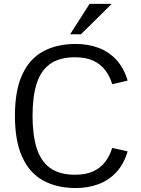

<svg xmlns="http://www.w3.org/2000/svg" viewBox="-20 -953 721 985"><path d="M368.7 11.7Q271.5 11.7 201.4 -26.9Q131.3 -65.4 94 -147.5Q56.6 -229.5 56.6 -358.9Q56.6 -488.8 94 -570.1Q131.3 -651.4 201.4 -689.5Q271.5 -727.5 368.7 -727.5Q431.6 -727.5 484.9 -707.8Q538.1 -688 576.7 -646.5Q615.2 -605 634.8 -539.6L555.7 -521Q543.5 -561.5 520 -592.8Q496.6 -624 458.7 -641.6Q420.9 -659.2 365.2 -659.2Q284.2 -659.2 236.3 -624.5Q188.5 -589.8 167.7 -522.9Q147 -456.1 147 -358.9Q147 -262.2 167.7 -194.6Q188.5 -127 236.3 -91.8Q284.2 -56.6 365.2 -56.6Q420.9 -56.6 458.7 -74.2Q496.6 -91.8 520 -123Q543.5 -154.3 555.7 -194.3L634.8 -176.3Q615.2 -110.8 576.7 -69.3Q538.1 -27.8 484.9 -8.1Q431.6 11.7 368.7 11.7ZM395 -776.9 339.8 -777.3 439.5 -933.1H553.2Z"/></svg>

Font: Pontano Sans
Style: Regular
Weight: 400
Designer: Vernon Adams
Foundry: Vernon Adams
Version: Version 2.001